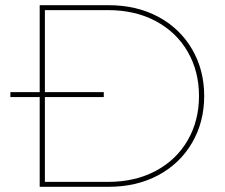

<svg xmlns="http://www.w3.org/2000/svg" viewBox="-20 -720 866 740"><path d="M133 -700H398Q507 -700 590.5 -655Q674 -610 720.5 -530Q767 -450 767 -350Q767 -250 720.5 -170Q674 -90 590.5 -45Q507 0 398 0H133ZM396 -19Q501 -19 580.5 -61.5Q660 -104 703.5 -179.5Q747 -255 747 -350Q747 -445 703.5 -520.5Q660 -596 580.5 -638.5Q501 -681 396 -681H153V-19ZM20 -365H380V-346H20Z"/></svg>

Font: Montserrat
Style: Regular
Weight: 400
Designer: Julieta Ulanovsky
Foundry: Julieta Ulanovsky
Version: Version 8.000